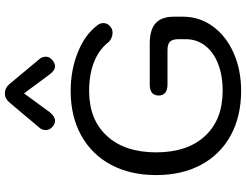

<svg xmlns="http://www.w3.org/2000/svg" viewBox="-134 -894 1038 811"><g transform="rotate(-90 385.5 -489.0)"><path d="M51 -349Q51 -458 94.5 -539.5Q138 -621 218.5 -665.5Q299 -710 406 -710Q494 -710 569 -680Q644 -650 683 -598Q693 -587 693 -572Q693 -552 675 -540Q665 -533 652 -533Q641 -533 629.5 -538Q618 -543 611 -552Q580 -591 528 -611.5Q476 -632 406 -632Q285 -632 216 -556.5Q147 -481 147 -349Q147 -217 216 -142.5Q285 -68 407 -68Q472 -68 521.5 -87.5Q571 -107 598 -142.5Q625 -178 625 -224V-254Q625 -279 615 -290Q605 -301 578 -301H433Q411 -301 399 -310.5Q387 -320 387 -338Q387 -376 433 -376H607Q665 -376 692.5 -351Q720 -326 720 -274V-236Q720 -166 679.5 -110Q639 -54 567.5 -22Q496 10 407 10Q299 10 218.5 -34Q138 -78 94.5 -159Q51 -240 51 -349ZM241 -815Q241 -831 252 -843L358 -969Q374 -988 396 -988Q419 -988 435 -969L540 -843Q551 -831 551 -815Q551 -798 535 -786Q522 -776 511 -776Q493 -776 476 -799L396 -907L317 -799Q299 -776 280 -776Q269 -776 257 -785Q241 -798 241 -815Z"/></g></svg>

Font: Kodchasan Medium
Style: Regular
Weight: 500
Designer: Katatrad Aksorn Co.,Ltd.
Foundry: Cadson Demak Co.,Ltd.
Version: Version 1.000; ttfautohint (v1.6)